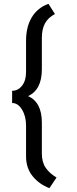

<svg xmlns="http://www.w3.org/2000/svg" viewBox="-20 -809 398 990"><path d="M114.3 -2.9V-162.1Q114.3 -210 93.3 -244.1Q72.3 -278.3 42.5 -277.8V-340.8Q73.2 -340.8 93.8 -367.2Q114.3 -393.6 114.3 -437V-598.1Q114.3 -671.4 144.5 -720.7Q174.8 -770 230 -789.1L263.2 -736.8Q228 -717.8 211.9 -688.5Q195.8 -659.2 195.8 -612.8V-451.7Q195.8 -346.2 125 -313.5Q195.8 -281.7 195.8 -176.8V-17.6Q195.8 26.9 215.3 55.7Q234.9 84.5 271.5 106.4L234.9 161.1Q182.6 141.6 148.4 99.6Q114.3 57.6 114.3 -2.9Z"/></svg>

Font: Spinnaker
Style: Regular
Weight: 400
Designer: Elena Albertoni
Foundry: Elena Albertoni
Version: Version 1.001